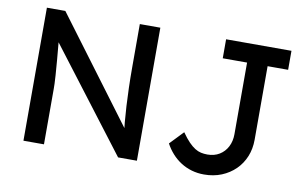

<svg xmlns="http://www.w3.org/2000/svg" viewBox="-74 -842 1583 995"><g transform="rotate(10 717.5 -345.0)"><path d="M98 0V-700H195L623 -127L607 -118Q602 -149 598.5 -187Q595 -225 592.5 -270Q590 -315 588.5 -365Q587 -415 587 -470V-700H695V0H596L175 -552L186 -566Q193 -490 197 -441.5Q201 -393 203 -364Q205 -335 205.5 -318.5Q206 -302 206 -291V0ZM1049 10Q1015 10 984 1Q953 -8 926.5 -25Q900 -42 879 -65.5Q858 -89 843 -117L911 -188Q932 -158 949.5 -140Q967 -122 983 -112Q999 -102 1015 -98.5Q1031 -95 1049 -95Q1085 -95 1112 -111.5Q1139 -128 1154 -157Q1169 -186 1169 -223V-600H1041V-700H1385V-600H1277V-213Q1277 -165 1260.5 -124.5Q1244 -84 1213.5 -54Q1183 -24 1141.5 -7Q1100 10 1049 10Z"/></g></svg>

Font: Lexend Medium
Style: Regular
Weight: 500
Designer: Bonnie Shaver-Troup, Thomas Jockin
Foundry: Lexend
Version: Version 1.005